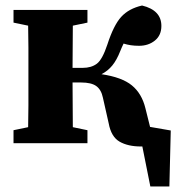

<svg xmlns="http://www.w3.org/2000/svg" viewBox="-20 -519 639 696"><path d="M374 -72 353 -165Q347 -194 329 -207Q311 -220 274 -220H243Q243 -180 243.5 -137Q244 -94 244 -58L297 -47V0H29V-47L82 -58Q83 -94 83 -136Q83 -178 83 -210V-273Q83 -305 83 -347Q83 -389 82 -426L29 -437V-483H297V-437L244 -426Q244 -391 243.5 -349.5Q243 -308 243 -273H280Q311 -273 331 -288Q351 -303 369 -357Q392 -428 419.5 -458Q447 -488 495 -499Q565 -482 565 -425Q565 -391 541.5 -372Q518 -353 484 -353Q468 -353 454.5 -355Q441 -357 428 -361Q422 -349 416 -334Q403 -301 387 -281.5Q371 -262 348 -250Q422 -239 458 -209.5Q494 -180 507 -127L524 -59L599 -46L594 157H525L496 12H491Q444 12 413.5 -5.5Q383 -23 374 -72Z"/></svg>

Font: Source Serif 4
Style: Bold
Weight: 700
Designer: Frank Grießhammer
Foundry: Adobe
Version: Version 4.005;hotconv 1.1.0;makeotfexe 2.6.0